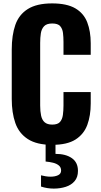

<svg xmlns="http://www.w3.org/2000/svg" viewBox="-20 -840 593 1128"><path d="M286 11Q196 11 143.5 -23Q91 -57 70 -117.5Q49 -178 49 -258V-549Q49 -633 70 -693.5Q91 -754 143.5 -787Q196 -820 286 -820Q373 -820 422.5 -791Q472 -762 492.5 -709Q513 -656 513 -586V-518H353V-594Q353 -622 350 -646.5Q347 -671 333.5 -686.5Q320 -702 287 -702Q254 -702 239 -686Q224 -670 220 -644.5Q216 -619 216 -588V-220Q216 -186 221.5 -160.5Q227 -135 242.5 -121.5Q258 -108 287 -108Q319 -108 332.5 -123.5Q346 -139 349.5 -165Q353 -191 353 -220V-299H513V-232Q513 -161 493 -106.5Q473 -52 424 -20.5Q375 11 286 11ZM296 268Q277 268 258 265Q239 262 221 256V190Q233 193 247.5 195.5Q262 198 277 198Q303 198 321 189.5Q339 181 339 162Q339 143 325.5 132Q312 121 291.5 116Q271 111 248 109V0H306V64Q366 64 402 89Q438 114 438 164Q438 201 418.5 224Q399 247 366.5 257.5Q334 268 296 268Z"/></svg>

Font: Oswald SemiBold
Style: Regular
Weight: 600
Designer: Vernon Adams
Foundry: Vernon Adams
Version: Version 4.103;gftools[0.9.33.dev8+g029e19f]